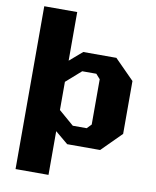

<svg xmlns="http://www.w3.org/2000/svg" viewBox="-98 -812 870 1073"><g transform="rotate(10 336.5 -275.0)"><path d="M65 187V-737H252V-461L324 -523H512L623 -411V-111L512 0H325L252 -61V187ZM338 -107H417L441 -132V-389L417 -416H337L252 -341V-181Z"/></g></svg>

Font: Tomorrow
Style: Bold
Weight: 700
Designer: Tony de Marco, Monica Rizzolli
Foundry: Just in Type
Version: Version 2.002